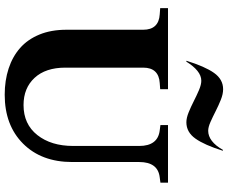

<svg xmlns="http://www.w3.org/2000/svg" viewBox="-98 -882 991 836"><g transform="rotate(90 398.0 -464.5)"><path d="M616 -575Q616 -615 599 -637.5Q582 -660 548 -664L525 -667V-700H776V-667L753 -664Q719 -660 702.5 -637.5Q686 -615 686 -575V-283Q686 -149 606 -69Q526 11 393 11Q331 11 279 -6Q227 -23 189.5 -56Q152 -89 131 -140Q110 -191 110 -258V-592Q110 -626 93 -644Q76 -662 43 -664L16 -666V-700H369V-666L342 -664Q309 -662 292 -644Q275 -626 275 -592V-253Q275 -167 319.5 -119Q364 -71 438 -71Q521 -71 568.5 -131Q616 -191 616 -287ZM633 -939H637Q612 -859 584 -819.5Q556 -780 513 -780Q494 -780 469.5 -790Q445 -800 420.5 -812.5Q396 -825 372.5 -835Q349 -845 332 -845Q310 -845 289 -828Q268 -811 249 -780H245Q270 -861 298 -900.5Q326 -940 369 -940Q390 -940 415 -930Q440 -920 464.5 -907.5Q489 -895 511.5 -885Q534 -875 550 -875Q573 -875 594 -891Q615 -907 633 -939Z"/></g></svg>

Font: Redaction
Style: Bold
Weight: 700
Designer: Jeremy Mickel / Forest Young
Foundry: MCKL
Version: Version 2.001; Redaction Bold